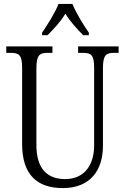

<svg xmlns="http://www.w3.org/2000/svg" viewBox="-20 -951 639 981"><path d="M195 -784V-771H223C257 -806 289 -839 314 -881C340 -839 371 -806 405 -771H434V-784C407 -822 368 -886 350 -931H279C262 -886 221 -822 195 -784ZM301 10C440 10 506 -80 506 -206V-603C506 -671 523 -681 564 -681H586V-714H379V-681H403C445 -681 461 -671 461 -605V-208C461 -113 415 -36 313 -36C225 -36 166 -85 166 -210V-602C166 -671 183 -681 225 -681H248V-714H12V-681H34C76 -681 93 -671 93 -606V-215C93 -54 174 10 301 10Z"/></svg>

Font: Noto Serif Armenian Condensed Light
Style: Regular
Weight: 300
Width: 3
Designer: Monotype Design Team
Foundry: Monotype Imaging Inc.
Version: Version 2.008